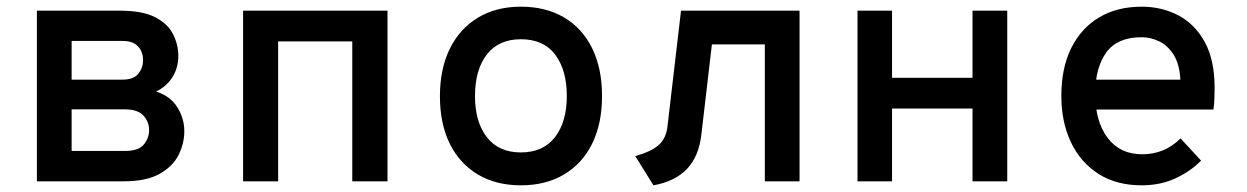

<svg xmlns="http://www.w3.org/2000/svg" viewBox="-20 -543 3736 575"><path d="M90.5 0V-511H340Q407 -511 445 -491.2Q483 -471.5 498.5 -440.2Q514 -409 514 -375.5Q514 -339.5 496.2 -311.5Q478.5 -283.5 447.5 -269Q490.5 -255 511.2 -221.5Q532 -188 532 -150Q532 -114 515 -79.5Q498 -45 458.2 -22.5Q418.5 0 350 0ZM194.5 -91H356Q394.5 -91 410.5 -110Q426.5 -129 426.5 -153.5Q426.5 -178.5 409.5 -197Q392.5 -215.5 353.5 -215.5H194.5ZM194.5 -304.5H347Q380.5 -304.5 394.5 -322.5Q408.5 -340.5 408.5 -362.5Q408.5 -377.5 402.5 -390.8Q396.5 -404 383.2 -412.2Q370 -420.5 347 -420.5H194.5Z M708 0V-511H1140.5V0H1035V-419H813V0Z M1540 12Q1466 12 1411.5 -20.2Q1357 -52.5 1327.2 -112.2Q1297.5 -172 1297.5 -255Q1297.5 -337 1327.2 -397.2Q1357 -457.5 1411.5 -490.2Q1466 -523 1540 -523Q1614.5 -523 1669.2 -490.8Q1724 -458.5 1753.5 -398.2Q1783 -338 1783 -255.5Q1783 -173 1753.5 -113Q1724 -53 1669.2 -20.5Q1614.5 12 1540 12ZM1540 -86.5Q1606.5 -86.5 1642 -132.2Q1677.5 -178 1677.5 -255.5Q1677.5 -333 1642.8 -379.2Q1608 -425.5 1540 -425.5Q1473.5 -425.5 1438 -379.8Q1402.5 -334 1402.5 -255Q1402.5 -178 1438 -132.2Q1473.5 -86.5 1540 -86.5Z M1937 12 1882.5 -75.5Q1930.5 -89 1952.8 -108.8Q1975 -128.5 1979 -165L2019.5 -511H2374.5V0H2270.5V-410H2112L2080.5 -140.5Q2073 -74.5 2037.2 -37Q2001.5 0.5 1937 12Z M2548 0V-511H2651.5V-310H2892.5V-511H2996.5V0H2892.5V-218H2651.5V0Z M3399 12Q3323.5 12 3269.8 -22.2Q3216 -56.5 3187.2 -117Q3158.5 -177.5 3158.5 -256Q3158.5 -339.5 3188.2 -399.2Q3218 -459 3271.8 -491Q3325.5 -523 3399 -523Q3459 -523 3508.8 -497Q3558.5 -471 3588 -417.2Q3617.5 -363.5 3617.5 -280Q3617.5 -267.5 3617 -250.8Q3616.5 -234 3614 -215H3238.5V-304.5H3515Q3512.5 -351 3494.8 -379Q3477 -407 3451.5 -419.2Q3426 -431.5 3399 -431.5Q3326 -431.5 3293 -385.8Q3260 -340 3260 -262Q3260 -179.5 3297 -130.2Q3334 -81 3400.5 -81Q3433 -81 3461.5 -92.2Q3490 -103.5 3515.5 -128.5L3577 -62Q3545 -29.5 3500 -8.8Q3455 12 3399 12Z"/></svg>

Font: Overpass Mono SemiBold
Style: Regular
Weight: 600
Monospace: yes
Designer: Delve Withrington, Dave Bailey
Foundry: Delve Fonts LLC
Version: Version 4.000